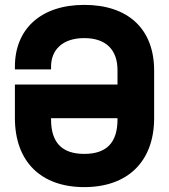

<svg xmlns="http://www.w3.org/2000/svg" viewBox="-20 -743 692 786"><path d="M325 23C502 23 611 -81 611 -260V-454C611 -625 504 -723 325 -723C148 -723 41 -625 41 -470V-459H189V-470C189 -538 235 -587 325 -587C415 -587 461 -538 461 -456V-397H41V-260C41 -81 148 23 325 23ZM325 -113C233 -113 189 -160 189 -254V-259H461V-254C461 -160 417 -113 325 -113Z"/></svg>

Font: Kalas SG
Style: Bold
Weight: 700
Designer: Kalas
Foundry: Kalas
Version: Version 2.000;FEAKit 1.0